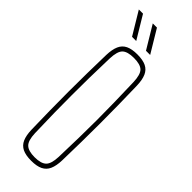

<svg xmlns="http://www.w3.org/2000/svg" viewBox="-250 -756 779 779"><g transform="rotate(45 139.0 -366.5)"><path d="M139 5Q107.5 5 88.5 -4.2Q69.5 -13.5 60.8 -33.2Q52 -53 51 -85Q49.5 -138.5 48.8 -192.2Q48 -246 48 -299.5Q48 -353 48.8 -406.8Q49.5 -460.5 51 -514Q52 -546.5 60.8 -566.5Q69.5 -586.5 88.5 -595.8Q107.5 -605 139 -605Q170.5 -605 189.5 -595.8Q208.5 -586.5 217.2 -566.5Q226 -546.5 227 -514Q228.5 -460.5 229.2 -406.8Q230 -353 230 -299.5Q230 -246 229.2 -192.2Q228.5 -138.5 227 -85Q226 -53 217.2 -33.2Q208.5 -13.5 189.5 -4.2Q170.5 5 139 5ZM139 -15Q175 -15 190.2 -29.5Q205.5 -44 207 -85Q209 -148.5 210 -200Q211 -251.5 211 -299.5Q211 -347.5 210 -399Q209 -450.5 207 -514Q205.5 -556 190.8 -570.5Q176 -585 139 -585Q102.5 -585 87.5 -570.5Q72.5 -556 71 -514Q69 -450.5 68.2 -399Q67.5 -347.5 67.5 -299.5Q67.5 -251.5 68.2 -200Q69 -148.5 71 -85Q72.5 -44 87.8 -29.5Q103 -15 139 -15ZM153 -640 94 -738H118L177 -640ZM73 -640 14 -738H38L97 -640Z"/></g></svg>

Font: Big Shoulders Thin
Style: Regular
Weight: 100
Designer: Patric King
Foundry: XO Type Co
Version: Version 2.002